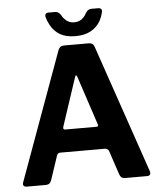

<svg xmlns="http://www.w3.org/2000/svg" viewBox="-57 -881 785 931"><g transform="rotate(-5 336.0 -416.0)"><path d="M404.7 -272 326.3 -509.3Q319.7 -525.7 315 -509.3L237 -273.7Q233.3 -260.3 246 -260.3H398.3Q409 -261 404.7 -272ZM194.7 -137.7 155.7 -21.3Q149 -0.7 128.7 -0.7H37Q10.7 -0.7 21 -26L246.7 -647Q254.3 -666.7 274.3 -666.7H396Q416.7 -666.7 422.7 -647L635.3 -26.7Q644.3 -0.7 620.7 -0.7H513.3Q493.7 -0.7 487 -21.3L448 -138.3Q442.7 -149.7 430 -150.7H210.7Q199 -150.7 194.7 -137.7ZM334.3 -707Q289.3 -707 260.5 -723.7Q231.7 -740.3 215 -770.3Q203.7 -790.3 198.3 -810.3Q193 -832.3 215 -832.3H246.3Q264.3 -832.3 275.3 -812.3Q280 -802.3 289.3 -793.7Q306.3 -774.3 334.3 -774.3Q363 -774.3 380 -793.7Q388.3 -801.7 393.3 -812.3Q404.7 -832.3 422 -832.3H454Q477.7 -832.3 472 -810.3Q467.3 -789.7 457 -770.3Q439.7 -740.3 409.7 -723.7Q379.7 -707 334.3 -707Z"/></g></svg>

Font: Vivano Light
Style: Regular
Weight: 300
Designer: Joe Prince, Josias Burgherr
Version: Version 2.064;September 19, 2022;FontCreator 14.0.0.2877 64-